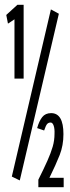

<svg xmlns="http://www.w3.org/2000/svg" viewBox="-20 -706 290 796"><path d="M40 -380V-626L13 -608L6 -644L52 -686H78V-380ZM62 42 29 26 191 -667 224 -649ZM139 70V39Q162 -7 176.5 -39.5Q191 -72 198.5 -98Q206 -124 206 -151Q207 -172 202.5 -185Q198 -198 190 -198Q181 -198 175.5 -192Q170 -186 163 -165L134 -175Q142 -204 155 -220.5Q168 -237 192 -237Q243 -237 243 -150Q243 -103 227.5 -63.5Q212 -24 185 31H244V70Z"/></svg>

Font: Inconsolata UltraCondensed Medium
Style: Regular
Weight: 500
Width: 1
Monospace: yes
Designer: Raph Levien, Cyreal, Brenton Simpson
Foundry: Raph Levien, Cyreal, Google
Version: Version 3.001; ttfautohint (v1.8.2.53-6de2)